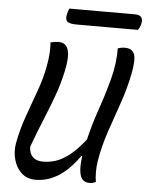

<svg xmlns="http://www.w3.org/2000/svg" viewBox="-60 -931 759 995"><g transform="rotate(5 320.0 -433.5)"><path d="M163 16Q117 16 88.5 -11Q60 -38 49 -79Q38 -120 45 -162Q58 -233 82.5 -303Q107 -373 132 -441Q157 -509 169 -573Q177 -616 178.5 -645.5Q180 -675 178 -700Q202 -706 220 -706Q297 -706 265 -559Q250 -489 227 -426.5Q204 -364 177 -298.5Q150 -233 120 -152Q123 -81 193 -81Q227 -81 260.5 -92Q294 -103 330.5 -132Q367 -161 410 -215Q429 -295 457.5 -377Q486 -459 507.5 -540.5Q529 -622 528 -700Q539 -703 547 -704.5Q555 -706 565 -706Q602 -706 613.5 -678.5Q625 -651 611 -577Q594 -492 567 -416Q540 -340 514.5 -264.5Q489 -189 475 -107Q471 -79 471 -52Q471 -25 475 0Q460 8 442 8Q422 8 408.5 -3.5Q395 -15 390.5 -44.5Q386 -74 393 -127L389 -128Q335 -52 279 -18Q223 16 163 16ZM261 -883H603Q626 -883 635 -870.5Q644 -858 638 -836Q636 -826 632 -818Q628 -810 623 -804H304Q267 -804 255.5 -815Q244 -826 250 -852Q254 -872 261 -883Z"/></g></svg>

Font: Recursive Mn Csl St
Style: Italic
Weight: 400
Italic angle: -15°
Monospace: yes
Version: Version 1.079;hotconv 1.0.112;makeotfexe 2.5.65598; ttfautoh